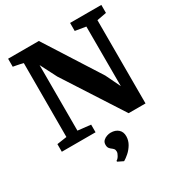

<svg xmlns="http://www.w3.org/2000/svg" viewBox="-228 -900 1247 1328"><g transform="rotate(-30 395.5 -236.0)"><path d="M33 0V-61L111.5 -72.5L112 -662.5Q99 -666 85.8 -668.8Q72.5 -671.5 59.2 -674.2Q46 -677 33 -679V-743H278.5L557 -306L613.5 -189L613 -665L528 -679V-743H777.5V-679L701.5 -665V0H566.5L266 -466L199.5 -596V-72.5L302.5 -61V0ZM473 130.5Q472.5 163.5 455.8 192Q439 220.5 415.8 241Q392.5 261.5 374.5 271.5H372.5L330.5 251L328.5 244Q341.5 238 352.2 219.5Q363 201 363 189.5Q363 174 356.5 166.5Q350 159 342.5 153.5Q334 148 326.2 138Q318.5 128 318.5 110Q318.5 89.5 331.2 77.2Q344 65 360.5 59.8Q377 54.5 388.5 54.5H391.5Q428 54.5 450.8 74.5Q473.5 94.5 473 130.5Z"/></g></svg>

Font: Merriweather 24pt ExtraBold
Style: Regular
Weight: 800
Version: Version 2.100